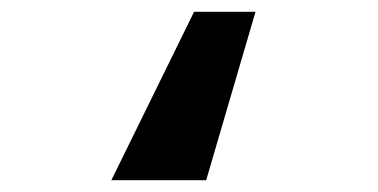

<svg xmlns="http://www.w3.org/2000/svg" viewBox="-20 -216 640 325"><path d="M329 89H168.5L308.5 -196H412.5Z"/></svg>

Font: JuliaMono ExtraBoldItalic
Style: Regular
Weight: 800
Italic angle: -9°
Monospace: yes
Designer: cormullion
Foundry: corm
Version: Version 0.049; ttfautohint (v1.8.4)